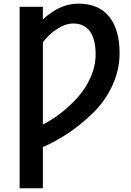

<svg xmlns="http://www.w3.org/2000/svg" viewBox="-20 -810 718 1056"><path d="M87.9 225.6V-772.5H215.8V-703.1Q309.6 -790 410.2 -790Q523.4 -790 580.6 -718.3Q637.7 -646.5 637.7 -517.6Q637.7 -424.8 597.7 -338.9Q557.6 -252.9 491.7 -189Q425.8 -125 357.4 -79.1Q289.1 -33.2 215.8 -1V225.6ZM215.8 -125Q265.6 -150.4 314 -187.5Q362.3 -224.6 406.7 -273.9Q451.2 -323.2 478.5 -385.3Q505.9 -447.3 505.9 -511.7Q505.9 -593.8 474.6 -637.2Q443.4 -680.7 383.8 -680.7Q339.8 -680.7 293.5 -650.4Q247.1 -620.1 215.8 -577.1Z"/></svg>

Font: Gothic A1
Style: Bold
Weight: 700
Version: Version 2.50